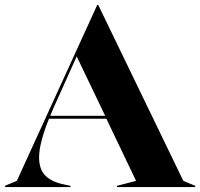

<svg xmlns="http://www.w3.org/2000/svg" viewBox="-35 -756 809 776"><path d="M-15 -5 33 -25 358 -736H362L706 -25L754 -5V0H438V-5L515 -25L395 -276H163Q123 -177 123 -120Q123 -71 149 -45.5Q175 -20 226 -10L250 -5V0H-15ZM390 -288 275 -528 181 -319 168 -288Z"/></svg>

Font: Nyght Serif Bold
Style: Regular
Weight: 700
Designer: Maksym Kobuzan
Version: Version 0.410